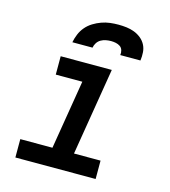

<svg xmlns="http://www.w3.org/2000/svg" viewBox="-111 -839 823 929"><g transform="rotate(15 300.0 -375.0)"><path d="M52 0V-92H213L270 -438H137V-530H393L321 -92H454V0ZM174 -610Q178 -631 186.5 -651.5Q195 -672 209.5 -689Q224 -706 243.5 -718Q263 -730 284 -737.5Q305 -745 326 -747.5Q347 -750 368 -750Q389 -750 409 -747.5Q429 -745 447.5 -738Q466 -731 481.5 -718.5Q497 -706 506 -689Q515 -672 516.5 -651.5Q518 -631 515 -610H414Q416 -622 412.5 -634Q409 -646 399.5 -652.5Q390 -659 378 -661.5Q366 -664 354 -664Q341 -664 328 -661.5Q315 -659 303.5 -652.5Q292 -646 284.5 -634.5Q277 -623 275 -610Z"/></g></svg>

Font: Iosevka Slab SmBdExObl
Style: Regular
Weight: 600
Width: 7
Italic angle: -9°
Monospace: yes
Designer: Belleve Invis
Foundry: Belleve Invis
Version: Version 11.1.0; ttfautohint (v1.8.3)